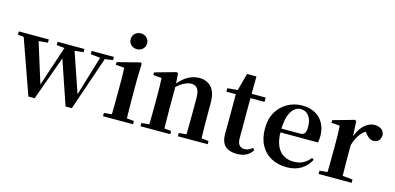

<svg xmlns="http://www.w3.org/2000/svg" viewBox="-81 -1248 3521 1712"><g transform="rotate(15 1680.0 -392.5)"><path d="M225 3 34 -536H173L308 -105L292 -104L297 -118L436 -536H504L652 -104H635L639 -116L765 -536H810L626 3H568L415 -446H445L437 -426L283 3ZM-8 -506V-536H269V-506L140 -495H95ZM350 -506V-536H598V-506L492 -495H456ZM665 -506V-536H870V-506L786 -495H769Z M913 0V-30L1020 -40H1082L1190 -30V0ZM984 0Q985 -25 985.5 -67Q986 -109 986.5 -154.5Q987 -200 987 -235V-308Q987 -358 986.5 -394Q986 -430 984 -466L905 -473V-497L1112 -550L1125 -542L1121 -388V-235Q1121 -200 1121.5 -154.5Q1122 -109 1123 -67Q1124 -25 1125 0ZM1049 -655Q1018 -655 995.5 -675.5Q973 -696 973 -729Q973 -760 995.5 -780.5Q1018 -801 1049 -801Q1080 -801 1102.5 -780.5Q1125 -760 1125 -729Q1125 -696 1102.5 -675.5Q1080 -655 1049 -655Z M1259 0V-30L1365 -40H1428L1534 -30V0ZM1329 0Q1331 -25 1331.5 -67Q1332 -109 1332.5 -154.5Q1333 -200 1333 -235V-310Q1333 -360 1332 -393.5Q1331 -427 1329 -464L1251 -471V-495L1447 -550L1460 -542L1468 -428V-426V-235Q1468 -200 1468.5 -154.5Q1469 -109 1469.5 -67Q1470 -25 1471 0ZM1604 0V-30L1708 -40H1771L1879 -30V0ZM1673 0Q1674 -25 1674.5 -66.5Q1675 -108 1675.5 -153.5Q1676 -199 1676 -235V-370Q1676 -433 1656.5 -458.5Q1637 -484 1599 -484Q1569 -484 1525 -460.5Q1481 -437 1435 -383L1431 -426H1446Q1502 -497 1552.5 -524.5Q1603 -552 1657 -552Q1727 -552 1768.5 -506Q1810 -460 1810 -361V-235Q1810 -199 1810.5 -153.5Q1811 -108 1812 -66.5Q1813 -25 1814 0Z M2074 -496V-536H2271V-496ZM2150 16Q2079 16 2042 -19.5Q2005 -55 2005 -132Q2005 -160 2005.5 -182.5Q2006 -205 2006 -235V-496H1919V-528L2029 -538L2010 -525L2056 -696H2143L2141 -519V-509V-124Q2141 -82 2158.5 -62.5Q2176 -43 2207 -43Q2227 -43 2243 -50.5Q2259 -58 2279 -73L2294 -56Q2273 -21 2237.5 -2.5Q2202 16 2150 16Z M2612 16Q2532 16 2469.5 -16.5Q2407 -49 2371.5 -113Q2336 -177 2336 -269Q2336 -359 2374 -422.5Q2412 -486 2473.5 -519Q2535 -552 2605 -552Q2679 -552 2729.5 -522.5Q2780 -493 2805.5 -443Q2831 -393 2831 -331Q2831 -296 2825 -270H2394V-305H2649Q2681 -305 2692.5 -322.5Q2704 -340 2704 -380Q2704 -446 2676 -482Q2648 -518 2600 -518Q2567 -518 2539 -493Q2511 -468 2494.5 -416Q2478 -364 2478 -283Q2478 -201 2501 -148.5Q2524 -96 2564.5 -72Q2605 -48 2657 -48Q2710 -48 2746.5 -68Q2783 -88 2810 -123L2828 -110Q2797 -50 2742 -17Q2687 16 2612 16Z M2903 0V-30L3011 -41H3098L3208 -30V0ZM2974 0Q2976 -25 2976.5 -67Q2977 -109 2977.5 -154.5Q2978 -200 2978 -235V-310Q2978 -361 2977 -394Q2976 -427 2974 -464L2896 -471V-495L3092 -550L3105 -542L3113 -399V-398V-235Q3113 -200 3113.5 -154.5Q3114 -109 3114.5 -67Q3115 -25 3116 0ZM3112 -320 3079 -381H3106Q3121 -436 3147.5 -474Q3174 -512 3207.5 -532Q3241 -552 3274 -552Q3307 -552 3332.5 -537Q3358 -522 3365 -485Q3364 -453 3348 -432.5Q3332 -412 3298 -412Q3273 -412 3255 -426Q3237 -440 3218 -464L3195 -491L3231 -485Q3189 -463 3160.5 -424.5Q3132 -386 3112 -320Z"/></g></svg>

Font: Noto Serif SC ExtraLight
Style: Bold
Weight: 700
Version: Version 2.002-H1;hotconv 1.1.0;makeotfexe 2.6.0